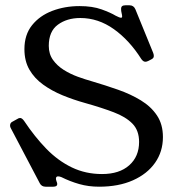

<svg xmlns="http://www.w3.org/2000/svg" viewBox="-20 -694 648 725"><path d="M539.8 -463.8Q533.8 -460.8 528.8 -460.8Q521 -460.8 513.8 -470.8Q469 -541.8 410 -583.9Q351 -626 283.2 -626Q232.9 -626 198.6 -600.8Q164.2 -575.7 164.2 -520.8Q164.2 -490 180 -467.9Q195.8 -445.8 220.6 -430.1Q245.5 -414.5 273.8 -404.2Q302 -394 327 -387Q378 -372 425.8 -355.2Q473.5 -338.5 512 -315Q550.5 -291.5 572.9 -257.8Q595.2 -224.2 595.2 -176.5Q595.2 -121.5 565.6 -79.4Q536 -37.2 481.9 -13.1Q427.8 11 354.2 11Q314.2 11 279.2 1Q244.2 -9 212.2 -25Q205.2 -28 199.2 -28Q191.2 -28 191.2 -19Q191.2 -16 193.2 -10Q196.2 -3 196.2 1Q196.2 11 181.2 11H152.2Q137 11 130.2 -2L21 -209.6Q18 -214.6 18 -219.5Q18 -230.5 27 -234.5L45 -244.5Q48 -246.5 50.5 -247.5Q53 -248.5 56 -248.5Q63 -248.5 71 -237.5Q111 -177.5 155 -132.2Q199 -87 251.1 -61.9Q303.2 -36.8 365.2 -36.8Q430.8 -36.8 468 -69.9Q505.2 -103 505.2 -158Q505.2 -201.5 480.1 -227.1Q455 -252.8 409.4 -270.1Q363.8 -287.5 299.8 -305.5Q256.8 -317.5 216.1 -334.2Q175.5 -351 142.9 -374.5Q110.2 -398 91.2 -430.7Q72.2 -463.5 72.2 -508.5Q72.2 -562.8 101 -598.8Q129.8 -634.8 177.2 -652.9Q224.8 -671 280.2 -671Q329.2 -671 363.8 -658.5Q398.2 -646 416.2 -635Q431.2 -627 437.2 -627Q441.2 -627 441.2 -632Q441.2 -637 439.2 -644.5Q437.2 -652 437.2 -661Q437.2 -674 453.2 -674H469.2Q484.8 -674 491.2 -659L557.8 -495.9Q560.8 -489 560.8 -483Q560.8 -479 559.1 -476Q557.5 -473 551.8 -470Z"/></svg>

Font: Young Serif Light
Style: Regular
Weight: 300
Designer: Bastien Sozeau
Foundry: NBR — Bastien Sozeau
Version: Version 5.001